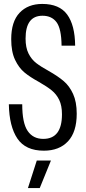

<svg xmlns="http://www.w3.org/2000/svg" viewBox="-20 -757 437 976"><path d="M25 -227H93Q93 -132 120.5 -91.5Q148 -51 200 -51Q295 -51 295 -176Q295 -220 281 -249Q267 -278 243 -297.5Q219 -317 177 -341Q133 -365 104.5 -388.5Q76 -412 56.5 -453Q37 -494 37 -558Q37 -647 79.5 -692Q122 -737 195 -737Q282 -737 321.5 -683Q361 -629 362 -525H293Q292 -611 267.5 -644Q243 -677 196 -677Q110 -677 110 -561Q110 -515 125 -485Q140 -455 164 -436.5Q188 -418 228 -396Q274 -370 303.5 -345Q333 -320 351.5 -279.5Q370 -239 370 -179Q370 -86 325.5 -38.5Q281 9 203 9Q110 9 68.5 -52.5Q27 -114 25 -227ZM167 59H239L182 199H122Z"/></svg>

Font: Mona Sans Condensed
Style: Regular
Weight: 400
Width: 3
Designer: Deni Anggara
Foundry: GitHub
Version: Version 2.000